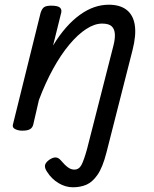

<svg xmlns="http://www.w3.org/2000/svg" viewBox="-20 -539 653 814"><path d="M431 109Q415 171 393.5 202Q372 233 346.5 244Q321 255 289 255Q258 255 228.5 237.5Q199 220 180 190Q170 176 170.5 164Q171 152 188 139Q204 128 216 128.5Q228 129 238 141Q255 161 268 170.5Q281 180 295 180Q315 180 325.5 160Q336 140 349 93L461 -346Q468 -373 467 -394Q466 -415 454 -427Q442 -439 413 -439Q381 -439 345.5 -416Q310 -393 274 -350Q238 -307 205 -247Q172 -187 145 -115L121 -11Q118 2 107.5 8.5Q97 15 74 15Q57 15 43.5 8Q30 1 36 -16L152 -484Q158 -503 167.5 -509Q177 -515 197 -515Q226 -515 235 -506Q244 -497 238 -479L205 -346Q231 -389 259.5 -421.5Q288 -454 318.5 -476Q349 -498 379.5 -508.5Q410 -519 441 -519Q489 -519 517 -497Q545 -475 551.5 -432.5Q558 -390 542 -327Z"/></svg>

Font: Playwrite DE SAS
Style: Regular
Weight: 400
Designer: Veronika Burian, José Scaglione
Foundry: TypeTogether
Version: Version 1.002